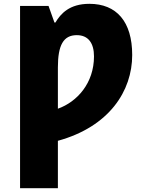

<svg xmlns="http://www.w3.org/2000/svg" viewBox="-20 -745 758 1005"><path d="M448 -725C344 -725 298 -674 270 -627H265L234 -714H85V240H283V-8C552 -82 672 -269 672 -457C672 -632 590 -725 448 -725ZM382 -561C443 -561 472 -518 472 -450C472 -310 384 -212 283 -176V-392C283 -509 312 -561 382 -561Z"/></svg>

Font: Noto Sans UI Black
Style: Regular
Weight: 900
Designer: Monotype Design Team
Foundry: Monotype Imaging Inc.
Version: Version 1.901